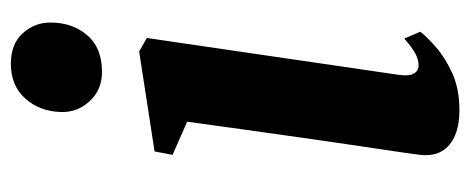

<svg xmlns="http://www.w3.org/2000/svg" viewBox="-264 -550 825 336"><g transform="rotate(-90 148.0 -381.5)"><path d="M123.5 10.5Q98 10.5 79.5 2.8Q61 -5 52 -20.2Q43 -35.5 45.5 -58Q47.5 -74.5 52 -104.8Q56.5 -135 62.5 -175.2Q68.5 -215.5 75.2 -263Q82 -310.5 89.2 -362.2Q96.5 -414 103.5 -466L45.5 -491.5L51.5 -523L226.5 -550L250 -536.5L185.5 -95.5Q183 -77.5 187.8 -69.2Q192.5 -61 202 -61Q212 -61 222.5 -66.5Q233 -72 249 -86L261 -58Q253 -47.5 234.8 -31.2Q216.5 -15 188.8 -2.2Q161 10.5 123.5 10.5ZM190.5 -615Q159.5 -615 139.5 -636.5Q119.5 -658 120.5 -687Q121.5 -724 144 -749.2Q166.5 -774.5 205 -774.5Q240 -774.5 258.8 -753.2Q277.5 -732 277 -704.5Q277 -667 255 -641Q233 -615 190.5 -615Z"/></g></svg>

Font: Merriweather 60pt
Style: Bold Italic
Weight: 700
Italic angle: -7.8°
Version: Version 2.101